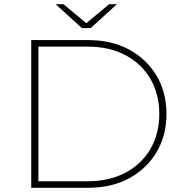

<svg xmlns="http://www.w3.org/2000/svg" viewBox="-20 -890 866 910"><path d="M128 0V-700H398Q510 -700 593 -654.5Q676 -609 722.5 -530.5Q769 -452 769 -350Q769 -248 722.5 -169.5Q676 -91 593 -45.5Q510 0 398 0ZM162 -31H396Q499 -31 575.5 -72Q652 -113 693.5 -185Q735 -257 735 -350Q735 -443 693.5 -515Q652 -587 575.5 -628Q499 -669 396 -669H162ZM368 -757 244 -870H281L389 -780L497 -870H534L410 -757Z"/></svg>

Font: Montserrat Thin ExtraLight
Style: Regular
Weight: 250
Version: Version 9.000